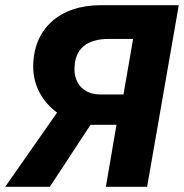

<svg xmlns="http://www.w3.org/2000/svg" viewBox="-54 -720 709 740"><path d="M354 0H513L635 -700H334C175 -700 74 -608 74 -463C74 -386 113 -325 166 -286L-34 0H138L295 -239H303H395ZM233 -453C233 -532 280 -570 366 -570H459L422 -356H332C268 -356 233 -399 233 -453Z"/></svg>

Font: Fixel Text 20240404
Style: Bold Italic
Weight: 700
Width: 4
Italic angle: -10°
Designer: AlfaBravo + MacPaw
Foundry: Kyrylo Tkachov, Marchela Mozhyna, Serhii Makarenko, Maria Weinstein, Zakhar Kryvoshyya
Version: Version 1.211;Glyphs 3.2 (3225)